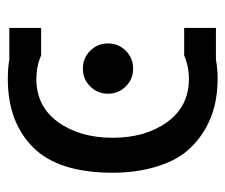

<svg xmlns="http://www.w3.org/2000/svg" viewBox="-63 -507 582 496"><g transform="rotate(-90 228.0 -259.0)"><path d="M252.7 -225.1Q233.9 -244.1 233.9 -271Q233.9 -297.9 252.7 -316.9Q271.5 -335.9 298.8 -335.9Q326.2 -335.9 345 -316.9Q363.8 -297.9 363.8 -271Q363.8 -244.1 345 -225.1Q326.2 -206.1 298.8 -206.1Q271.5 -206.1 252.7 -225.1ZM120.1 -258.8Q120.1 -174.3 160.6 -118.2Q201.2 -62 272 -62Q304.2 -62 333 -74.2H403.8V7.8H321.8Q298.8 12.2 272 12.2Q237.3 12.2 205.1 4.9Q171.4 -2.9 140.6 -21Q107.9 -40.5 84 -69.3Q59.6 -99.1 44.9 -147.9Q29.8 -198.7 29.8 -258.8Q29.8 -398.9 95.2 -464.4Q160.6 -529.8 272 -529.8Q301.3 -529.8 321.8 -525.9H403.8V-443.8H333Q304.2 -456.1 272 -456.1Q201.2 -456.1 160.6 -399.9Q120.1 -343.8 120.1 -258.8Z"/></g></svg>

Font: Miedinger*
Style: Book
Weight: 400
Version: Version 001.000